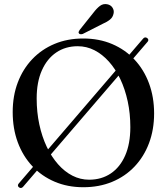

<svg xmlns="http://www.w3.org/2000/svg" viewBox="-20 -905 818 945"><path d="M73.5 17Q68.5 13.5 68.2 8.2Q68 3 72 -1.5L684.5 -715Q688.5 -720 694 -720.8Q699.5 -721.5 704.5 -717.5Q709.5 -714 710 -709Q710.5 -704 706.5 -699.5L93.5 14.5Q89 19.5 83.8 20.2Q78.5 21 73.5 17ZM389.5 -715.5Q468 -715.5 532 -688.2Q596 -661 642.2 -611.5Q688.5 -562 713.5 -494.5Q738.5 -427 738.5 -346.5Q738.5 -267 713.5 -200.5Q688.5 -134 642.2 -85.2Q596 -36.5 532 -10Q468 16.5 390 16.5Q312.5 16.5 248.8 -10.8Q185 -38 138.8 -87.5Q92.5 -137 67.5 -204.5Q42.5 -272 42.5 -353.5Q42.5 -433 67.5 -499Q92.5 -565 138.5 -613.5Q184.5 -662 248.2 -688.8Q312 -715.5 389.5 -715.5ZM621.5 -279.5Q621.5 -346.5 608.5 -406.5Q595.5 -466.5 572 -516Q548.5 -565.5 516 -601.8Q483.5 -638 444.8 -657.8Q406 -677.5 362.5 -677.5Q302.5 -677.5 257 -646.8Q211.5 -616 186 -558.5Q160.5 -501 160.5 -420Q160.5 -353 173.5 -292.8Q186.5 -232.5 210 -182.8Q233.5 -133 265.8 -96.5Q298 -60 336.8 -40.2Q375.5 -20.5 418.5 -20.5Q479.5 -20.5 525.2 -51.2Q571 -82 596.2 -139.8Q621.5 -197.5 621.5 -279.5ZM439 -841.5Q456 -864 472 -876Q488 -888 508 -884Q525.5 -880.5 534 -866.8Q542.5 -853 539 -838.5Q535.5 -820 521.2 -808.5Q507 -797 485 -787.5L387.5 -738Q383 -736.5 377.5 -736.5Q372 -736.5 369 -740Q365.5 -744 367.2 -748.5Q369 -753 372 -757.5Z"/></svg>

Font: Fraunces 48pt
Style: Regular
Weight: 400
Version: Version 1.000;[b76b70a41]